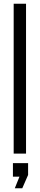

<svg xmlns="http://www.w3.org/2000/svg" viewBox="-20 -820 212 1025"><path d="M53 0V-800H119V0ZM49 123V51H130V114L99 185H59L84 123Z"/></svg>

Font: Big Shoulders Display
Style: Regular
Weight: 400
Designer: Patric King
Foundry: XO Type Co
Version: Version 1.000; ttfautohint (v1.8.2)